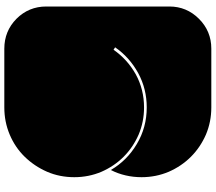

<svg xmlns="http://www.w3.org/2000/svg" viewBox="-72 -900 941 836"><g transform="rotate(90 398.0 -481.5)"><path d="M751 -335Q751 -271.5 727.5 -216.8Q703.1 -161.1 662.1 -119.1Q621.1 -77.1 565.4 -53.7Q509.8 -30.3 447.3 -30.3Q361.3 -30.3 191.4 -30.3Q115.2 -30.3 61.5 -83Q7.8 -136.7 7.8 -212.9Q7.8 -391.6 7.8 -749Q7.8 -824.2 61.5 -877.9Q115.2 -931.6 191.4 -931.6Q276.4 -931.6 447.3 -931.6Q509.8 -931.6 565.4 -908.2Q621.1 -883.8 662.1 -842.8Q703.1 -801.8 727.5 -746.1Q751 -690.4 751 -627.9Q751 -591.8 743.2 -558.6Q735.4 -524.4 719.7 -494.1Q678.7 -564.5 606.4 -607.4Q534.2 -650.4 447.3 -650.4Q366.2 -650.4 297.9 -613.3Q228.5 -575.2 185.5 -512.7Q189.5 -510.7 196.3 -505.9Q237.3 -565.4 302.7 -602.5Q369.1 -638.7 447.3 -638.7Q509.8 -638.7 565.4 -615.2Q621.1 -590.8 662.1 -549.8Q703.1 -508.8 727.5 -453.1Q751 -397.5 751 -335Z"/></g></svg>

Font: Superfatty
Style: Fat
Weight: 400
Version: Version 1.0